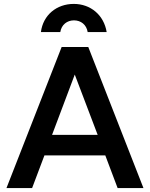

<svg xmlns="http://www.w3.org/2000/svg" viewBox="-20 -961 767 981"><path d="M362 -580 479 -272H246ZM581 0H713L431 -721H295L13 0H144L207 -167H518ZM525 -797C511 -884 443 -941 357 -941C269 -941 200 -884 189 -797H288C294 -835 323 -857 358 -857C393 -857 422 -835 428 -797Z"/></svg>

Font: Perun SemiBold
Style: Regular
Weight: 600
Foundry: Copyright (c) Stefan Peev, Context Ltd, 2016
Version: Version 1.089